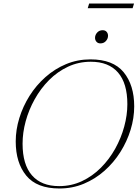

<svg xmlns="http://www.w3.org/2000/svg" viewBox="-20 -1063 792 1093"><path d="M744 -457.5Q744 -391 723.5 -324.2Q703 -257.5 665.2 -197.5Q627.5 -137.5 574.8 -90.8Q522 -44 457.2 -17Q392.5 10 318.5 10Q189.5 10 129.5 -63.2Q69.5 -136.5 69.5 -257.5Q69.5 -324 90 -390.8Q110.5 -457.5 148.2 -517.5Q186 -577.5 238.8 -624.2Q291.5 -671 356.2 -698Q421 -725 495 -725Q624 -725 684 -651.8Q744 -578.5 744 -457.5ZM108.5 -245Q108.5 -126 162 -64.8Q215.5 -3.5 316.5 -3.5Q386.5 -3.5 446.5 -31.8Q506.5 -60 554.2 -108Q602 -156 635.8 -216.5Q669.5 -277 687.2 -342.5Q705 -408 705 -470Q705 -589 651.8 -650.2Q598.5 -711.5 497 -711.5Q427 -711.5 367 -683.2Q307 -655 259.2 -607Q211.5 -559 177.8 -498.5Q144 -438 126.2 -372.8Q108.5 -307.5 108.5 -245ZM551.5 -816Q537 -816 529 -825.5Q521 -835 521 -847.5Q521 -864 533 -877.5Q545 -891 564.5 -891Q579 -891 587 -881.8Q595 -872.5 595 -859.5Q595 -843 583 -829.5Q571 -816 551.5 -816ZM479.5 -1016.5 487.5 -1043H743L735 -1016.5Z"/></svg>

Font: Newsreader 72pt ExtraLight
Style: Italic
Weight: 275
Italic angle: -17°
Designer: Hugues Gentile
Foundry: Production Type
Version: Version 1.003; ttfautohint (v1.8.3)